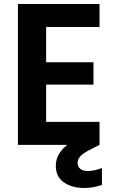

<svg xmlns="http://www.w3.org/2000/svg" viewBox="-20 -719 572 953"><path d="M415 130Q447 130 486 115V199Q443 214 397 214Q338 214 297.5 186.5Q257 159 257 103Q257 45 314 0H69V-699H474V-585H209V-410H444V-299H209V-114H474V0L427 24Q393 41 379 56.5Q365 72 365 90Q365 108 378.5 119Q392 130 415 130Z"/></svg>

Font: MSTAGE SemiBold
Style: Regular
Weight: 600
Designer: Ninad Kale (Devanagari), Jonny Pinhorn (Latin)
Foundry: Indian Type Foundry
Version: 4.004